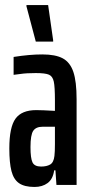

<svg xmlns="http://www.w3.org/2000/svg" viewBox="-20 -734 357 762"><path d="M17 -145Q17 -229 41.5 -263Q66 -297 124 -297Q147 -297 198 -294V-336Q198 -389 193.5 -410Q189 -431 174.5 -437.5Q160 -444 122 -444Q85 -444 61.5 -440.5Q38 -437 34 -437V-508Q97 -518 148 -518Q200 -518 229 -502.5Q258 -487 271 -449Q284 -411 284 -340V0H204L200 -58H195Q190 -23 169 -7.5Q148 8 117 8Q77 8 55.5 -7Q34 -22 25.5 -55Q17 -88 17 -145ZM196 -115Q198 -131 198 -162V-197V-231H149Q123 -231 112 -215Q101 -199 101 -150Q101 -106 109 -89.5Q117 -73 143 -73Q165 -73 179 -81Q193 -89 196 -115ZM122 -569 85 -709V-714H171L191 -574V-569Z"/></svg>

Font: Saira Ultra Condensed SemiBold
Style: Regular
Weight: 600
Width: 1
Designer: Hector Gatti with collaboration of the Omnibus-Type team
Foundry: Omnibus-Type
Version: Version 1.001; ttfautohint (v1.8)